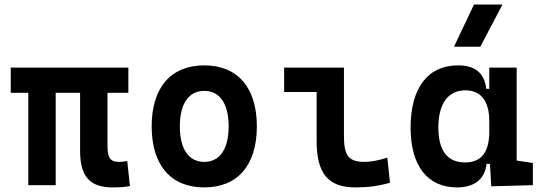

<svg xmlns="http://www.w3.org/2000/svg" viewBox="-20 -815 2384 845"><path d="M475.6 9.8C508.8 9.8 525.9 8.3 551.8 3.9L540 -106.4C525.4 -104 515.1 -102.5 504.9 -102.5C461.4 -102.5 453.1 -124.5 453.1 -175.8V-406.7H544.9V-517.6H27.3V-406.7H104.5V0H225.1V-406.7H332.5V-151.4C332.5 -38.6 375 9.8 475.6 9.8Z M878.9 9.8C1025.9 9.8 1110.4 -87.9 1110.4 -258.8C1110.4 -429.7 1025.9 -527.3 878.9 -527.3C731.9 -527.3 647.5 -429.7 647.5 -258.8C647.5 -87.9 731.9 9.8 878.9 9.8ZM878.9 -102.5C810.5 -102.5 771.5 -159.2 771.5 -258.8C771.5 -358.9 810.5 -415 878.9 -415C947.3 -415 986.3 -358.9 986.3 -258.8C986.3 -159.2 947.3 -102.5 878.9 -102.5Z M1544.9 9.8C1599.6 9.8 1644.5 3.9 1696.3 -10.7L1684.6 -121.1C1643.1 -108.4 1612.3 -102.5 1584 -102.5C1507.8 -102.5 1493.7 -137.7 1493.7 -219.7V-517.6H1230.5V-410.2H1373.5V-195.3C1373.5 -51.8 1423.3 9.8 1544.9 9.8Z M1992.2 9.8C2065.4 9.8 2114.3 -24.9 2121.1 -93.8H2136.2L2142.1 4.9L2325.2 0V-97.7L2253.9 -108.4V-517.6H2133.3V-423.8H2120.1C2112.3 -493.2 2071.3 -527.3 1995.6 -527.3C1862.8 -527.3 1787.1 -427.7 1787.1 -253.9C1787.1 -84 1861.8 9.8 1992.2 9.8ZM2133.3 -235.4C2133.3 -147.5 2100.1 -100.1 2026.9 -100.1C1949.2 -100.1 1909.2 -151.9 1909.2 -253.9C1909.2 -358.4 1952.1 -417.5 2027.8 -417.5C2096.7 -417.5 2133.3 -370.1 2133.3 -282.2ZM1978 -609.4H2093.8L2191.4 -794.9H2065.9Z"/></svg>

Font: Cascadia Code PL SemiBold
Style: Regular
Weight: 600
Monospace: yes
Designer: Aaron Bell
Foundry: Saja Typeworks
Version: Version 2404.023